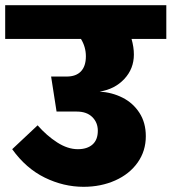

<svg xmlns="http://www.w3.org/2000/svg" viewBox="-40 -716 661 740"><path d="M601 -566H467Q476 -534 476 -506Q476 -451 439 -411.5Q402 -372 344 -363Q392 -360 432.5 -339.5Q473 -319 497.5 -281Q522 -243 522 -191Q522 -134 490.5 -89.5Q459 -45 404 -20.5Q349 4 282 4Q205 4 132.5 -31.5Q60 -67 7 -141L105 -233Q140 -193 180.5 -167Q221 -141 260 -141Q296 -141 316.5 -159Q337 -177 337 -212Q337 -244 315.5 -265Q294 -286 256 -286H178L157 -421H217Q253 -421 272 -441Q291 -461 291 -499Q291 -535 272 -566H-20V-696H601Z"/></svg>

Font: FiraGO Heavy
Style: Regular
Weight: 900
Designer: bBox Type
Foundry: bBox Type GmbH
Version: Version 1.001